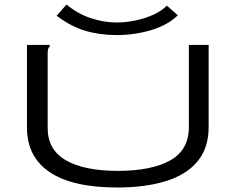

<svg xmlns="http://www.w3.org/2000/svg" viewBox="-20 -823 1040 854"><path d="M502 11Q303 11 201.5 -57Q100 -125 100 -255V-623H201V-616Q195 -610 193.5 -603Q192 -596 192 -579V-254Q192 -156 274 -109.5Q356 -63 504 -63Q654 -63 737 -109.5Q820 -156 820 -257V-623H908V-258Q908 -164 858 -104.5Q808 -45 716.5 -17Q625 11 502 11ZM722 -798 771 -755Q726 -711 652 -689Q578 -667 500 -667Q422 -667 358 -686.5Q294 -706 232 -753L276 -803Q323 -763 381.5 -743Q440 -723 500 -723Q540 -723 583 -732Q626 -741 663 -758Q700 -775 722 -798Z"/></svg>

Font: Inconsolata UltraExpanded
Style: Regular
Weight: 400
Width: 9
Monospace: yes
Designer: Raph Levien, Cyreal, Brenton Simpson
Foundry: Raph Levien, Cyreal, Google
Version: Version 3.000; ttfautohint (v1.8.2.53-6de2)